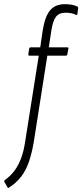

<svg xmlns="http://www.w3.org/2000/svg" viewBox="-75 -709 395 921"><path d="M159 -482H248Q255 -482 253 -475L248 -448Q247 -442 241 -442H152L88 -34Q79 21 65 63.5Q51 106 27.5 137Q4 168 -32 191Q-37 194 -39 190L-54 163Q-56 159 -52 155Q-23 134 -4.5 108.5Q14 83 27 48Q40 13 47 -38L111 -442H66Q60 -442 61 -449L65 -476Q67 -482 73 -482H118L130 -563Q140 -629 165 -659Q190 -689 236 -689Q253 -689 270 -686Q287 -683 297 -677Q301 -675 300 -670L296 -642Q296 -635 289 -638Q278 -644 264.5 -646Q251 -648 240 -648Q208 -648 193 -628Q178 -608 171 -560Z"/></svg>

Font: Sofia Sans Extra Condensed Light
Style: Italic
Weight: 300
Italic angle: -9°
Version: Version 4.100